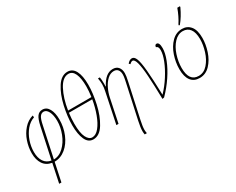

<svg xmlns="http://www.w3.org/2000/svg" viewBox="-126 -1302 2544 2074"><g transform="rotate(-30 1146.0 -264.5)"><path d="M173 6Q103 -5 67.5 -58Q32 -111 32 -192Q32 -267 57 -340.5Q82 -414 130.5 -468.5Q179 -523 245 -542L248 -518Q191 -499 148 -447.5Q105 -396 82 -328.5Q59 -261 59 -194Q59 -118 90 -73Q121 -28 178 -19L260 -402Q277 -481 301 -513Q325 -545 366 -545Q418 -545 446 -494Q474 -443 474 -361Q474 -265 438.5 -179.5Q403 -94 340.5 -42.5Q278 9 201 9L152 240H124ZM446 -359Q446 -431 424 -475Q402 -519 367 -519Q338 -519 319.5 -492.5Q301 -466 287 -395L206 -16Q274 -17 329 -69.5Q384 -122 415 -202Q446 -282 446 -359Z M932 -531Q932 -426 903.5 -298.5Q875 -171 819.5 -80.5Q764 10 686 10Q623 10 592.5 -57.5Q562 -125 562 -235Q562 -345 590 -469Q618 -593 673 -678.5Q728 -764 805 -764Q868 -764 900 -703Q932 -642 932 -531ZM603 -397H894Q904 -470 904 -525Q904 -628 878.5 -683.5Q853 -739 804 -739Q731 -739 678 -639Q625 -539 603 -397ZM890 -372H599Q590 -305 590 -240Q590 -124 617.5 -69.5Q645 -15 686 -15Q732 -15 773 -65.5Q814 -116 844 -197.5Q874 -279 890 -372Z M1187 199Q1187 153 1204 76L1297 -352Q1298 -357 1304 -386.5Q1310 -416 1310 -441Q1310 -476 1293 -498Q1276 -520 1243 -520Q1199 -520 1162 -485.5Q1125 -451 1100 -399Q1075 -347 1064 -293L1003 0H976L1054 -375Q1064 -419 1064 -459Q1064 -491 1056 -536H1079Q1085 -506 1085 -454Q1085 -430 1084 -419H1087Q1151 -545 1244 -545Q1288 -545 1312 -517Q1336 -489 1336 -441Q1336 -408 1322 -346L1229 82Q1213 156 1213 196Q1213 215 1218 240H1191Q1187 220 1187 199Z M1474 -515Q1458 -515 1437 -494L1423 -508Q1450 -542 1481 -542Q1511 -542 1528.5 -497.5Q1546 -453 1556 -345Q1566 -237 1572 -35Q1635 -101 1686 -181Q1737 -261 1766.5 -335.5Q1796 -410 1796 -462Q1796 -488 1788 -501Q1780 -514 1767 -514Q1767 -528 1773 -536.5Q1779 -545 1790 -545Q1825 -545 1825 -471Q1825 -411 1793.5 -330Q1762 -249 1704 -162.5Q1646 -76 1572 -1L1549 4Q1545 -178 1537.5 -289.5Q1530 -401 1514.5 -458Q1499 -515 1474 -515Z M1867 -182Q1867 -267 1895.5 -351.5Q1924 -436 1979 -491Q2034 -546 2108 -546Q2173 -546 2212.5 -498Q2252 -450 2252 -352Q2252 -274 2224.5 -189.5Q2197 -105 2142.5 -47.5Q2088 10 2012 10Q1942 10 1904.5 -39Q1867 -88 1867 -182ZM2224 -352Q2224 -437 2192 -479Q2160 -521 2104 -521Q2043 -521 1995 -469.5Q1947 -418 1921 -338.5Q1895 -259 1895 -182Q1895 -15 2014 -15Q2079 -15 2127 -69.5Q2175 -124 2199.5 -203.5Q2224 -283 2224 -352ZM2100 -606Q2147 -678 2180 -769H2213L2212 -758Q2167 -661 2111 -594H2099Z"/></g></svg>

Font: Noto Serif NarrowThin
Style: Italic
Weight: 250
Width: 4
Italic angle: -12°
Designer: Monotype Design Team
Foundry: Monotype Imaging Inc.
Version: Version 1.001